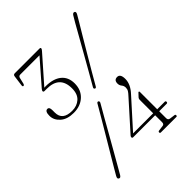

<svg xmlns="http://www.w3.org/2000/svg" viewBox="-209 -809 926 926"><g transform="rotate(-45 254.0 -346.0)"><path d="M390 -183.5Q390 -191 394 -195.5L409 -211.5Q411.5 -215 414 -215Q417.5 -215 417.5 -210.5V-92H469Q475 -92 475 -85.5Q475 -78.5 468.5 -78.5H417.5V-31Q417.5 -18 430 -16.5L456.5 -13Q462 -12.5 462 -6.5Q462 -0.5 456.5 -0.5H351Q345 -0.5 345 -6.5Q345 -12 351 -13L378 -16.5Q390 -17.5 390 -30.5V-78.5H240Q233.5 -78.5 233.5 -85Q233.5 -89 237.5 -93.5L366 -237Q374.5 -246 379.5 -254Q384.5 -262 384.5 -273Q384.5 -285 377 -294Q369.5 -303 369.5 -315Q369.5 -339 391 -339Q412.5 -339 412.5 -304Q412.5 -267.5 379 -232L253 -92H390ZM287 -381.5Q281.5 -370.5 275 -375.5Q268.5 -379 275 -389Q289.5 -414 310.5 -450.8Q331.5 -487.5 354.2 -527.8Q377 -568 397.5 -604.5Q418 -641 432.5 -666.5Q447 -692 451.5 -698.5Q459 -710.5 468 -705.5Q475 -700.5 467.5 -688Q464 -681.5 449 -656.5Q434 -631.5 412.5 -595.5Q391 -559.5 367.5 -519.5Q344 -479.5 322.5 -443Q301 -406.5 287 -381.5ZM232 -313Q237 -323.5 244 -319.5Q250.5 -315 244 -305Q230 -281 209.2 -244.5Q188.5 -208 165.5 -167.2Q142.5 -126.5 121.2 -89.5Q100 -52.5 85.2 -26.5Q70.5 -0.5 66.5 6Q58.5 19 50.5 13Q42.5 9 50 -4.5Q53.5 -11 68.8 -36.8Q84 -62.5 105.8 -99.2Q127.5 -136 151.5 -176.2Q175.5 -216.5 196.8 -252.8Q218 -289 232 -313ZM224.5 -461.5Q224.5 -417.5 195.8 -390.8Q167 -364 121 -364Q76.5 -364 52 -386Q27.5 -408 27.5 -437Q27.5 -468 44 -468Q57 -468 57 -447V-430Q57 -376.5 122.5 -376.5Q155.5 -376.5 177 -395.8Q198.5 -415 198.5 -454Q198.5 -538.5 110.5 -538.5H95Q88 -538.5 88 -545Q88 -549 94.5 -556.5L200 -677.5H68.5Q58.5 -677.5 56 -667L48.5 -635.5Q46 -627.5 41 -627.5Q35 -627.5 36.5 -637L43.5 -690Q44.5 -700.5 54.5 -700.5H223.5Q230 -700.5 230 -695Q230 -691.5 223.5 -684L106 -550.5Q108.5 -550.5 111 -550.8Q113.5 -551 115 -551Q167 -551 195.8 -527.8Q224.5 -504.5 224.5 -461.5Z"/></g></svg>

Font: Fraunces 144pt Soft Thin
Style: Regular
Weight: 100
Version: Version 1.000;[0bf87f6ff]